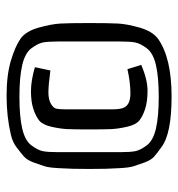

<svg xmlns="http://www.w3.org/2000/svg" viewBox="1 -751 541 583"><g transform="rotate(-90 271.5 -459.5)"><path d="M445 -250Q387 -209 270 -209Q156 -209 116 -240Q99 -252 88 -261.5Q77 -271 69.5 -291.5Q62 -312 58 -325Q54 -338 52.5 -365.5Q51 -393 50.5 -409Q50 -425 50 -459Q50 -493 50.5 -509Q51 -525 52.5 -553Q54 -581 58 -594Q62 -607 69.5 -627.5Q77 -648 88 -657.5Q99 -667 115.5 -679.5Q132 -692 154 -697Q209 -710 272 -710Q335 -710 378.5 -697Q422 -684 445 -668Q468 -652 479 -613Q490 -574 491.5 -546.5Q493 -519 493 -459Q493 -399 491.5 -371.5Q490 -344 479 -305.5Q468 -267 445 -250ZM437 -365V-554Q437 -585 434 -600Q431 -615 416.5 -634.5Q402 -654 365.5 -662.5Q329 -671 269 -671Q209 -671 172.5 -662.5Q136 -654 121.5 -634.5Q107 -615 104 -600Q101 -585 101 -554V-365Q101 -334 104 -319Q107 -304 121.5 -284.5Q136 -265 172.5 -256.5Q209 -248 269 -248Q329 -248 365.5 -256.5Q402 -265 416.5 -284.5Q431 -304 434 -319Q437 -334 437 -365ZM359 -624 349 -577Q304 -583 282.5 -583Q261 -583 248 -575.5Q235 -568 233 -559Q231 -550 231 -529V-389Q231 -363 237 -352Q247 -334 279.5 -334Q312 -334 353 -343L366 -301Q321 -282 287.5 -282Q254 -282 231.5 -289.5Q209 -297 196.5 -307.5Q184 -318 178 -344.5Q172 -371 171 -392Q170 -413 170 -459Q170 -505 171 -526Q172 -547 178 -573.5Q184 -600 196.5 -610.5Q209 -621 231.5 -628.5Q254 -636 286 -636Q318 -636 359 -624Z"/></g></svg>

Font: Strait
Style: Regular
Weight: 400
Width: 3
Designer: Eduardo Rodriguez Tunni
Foundry: Eduardo Rodriguez Tunni
Version: Version 1.001